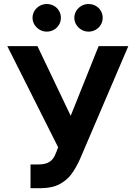

<svg xmlns="http://www.w3.org/2000/svg" viewBox="-20 -940 684 969"><path d="M134 -110.1H172.7Q200.8 -110.1 218.2 -117.3Q235.6 -124.4 246.2 -137.9Q256.8 -151.5 264.7 -173.7L273.4 -196.8L16.9 -707.2H169L336.8 -355.5L477.7 -707.2H627.6L383.9 -137.6Q363.3 -92 340 -60.7Q316.7 -29.3 279.1 -9.8Q241.4 9.7 186.6 9.7H134ZM144.2 -850Q144.2 -869.1 154.1 -885.2Q164 -901.3 180.3 -910.5Q196.6 -919.7 216.2 -919.7Q235.8 -919.7 252.2 -910.5Q268.5 -901.3 277.9 -885.3Q287.3 -869.3 287.3 -850Q287.3 -831.3 277.9 -815.4Q268.5 -799.4 252.2 -789.9Q235.8 -780.4 216.2 -780.4Q196.8 -780.4 180.4 -789.9Q164 -799.4 154.1 -815.4Q144.2 -831.4 144.2 -850ZM355.1 -850Q355.1 -869.1 365 -885.2Q374.9 -901.3 391.2 -910.5Q407.5 -919.7 427.1 -919.7Q446.5 -919.7 463 -910.5Q479.5 -901.3 488.9 -885.2Q498.3 -869.1 498.3 -850Q498.3 -831.3 488.9 -815.4Q479.5 -799.4 463 -789.9Q446.5 -780.4 427.1 -780.4Q407.7 -780.4 391.3 -789.9Q374.9 -799.4 365 -815.4Q355.1 -831.4 355.1 -850Z"/></svg>

Font: Pretendard Variable
Style: Regular
Weight: 400
Designer: Base glyphs from Inter by Rasmus Andersson; Hangul glyphs from Noto Sans CJK(Source Han Sans) by Jang Soo-young and Kang
Foundry: Kil Hyung-jin
Version: Version 1.100;FEAKit 1.0